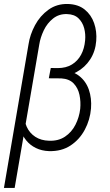

<svg xmlns="http://www.w3.org/2000/svg" viewBox="-25 -741 547 955"><path d="M225.6 -393.1 280.8 -392.1Q334 -390.1 368.2 -363.8Q402.3 -337.4 417 -294.9Q431.6 -252.4 427.7 -201.7Q422.9 -144.5 396.7 -95.7Q370.6 -46.9 325.9 -17.3Q281.2 12.2 219.2 10.7Q182.1 9.3 153.3 -4.9Q124.5 -19 105 -43.2Q85.4 -67.4 76.9 -98.9Q68.4 -130.4 71.8 -166.5L97.7 -180.7Q93.8 -141.6 107.9 -110.4Q122.1 -79.1 150.6 -60.5Q179.2 -42 218.8 -41Q265.1 -39.1 298.3 -61.3Q331.5 -83.5 350.3 -120.6Q369.1 -157.7 374 -199.7Q377.4 -234.9 370.4 -268.8Q363.3 -302.7 341.6 -325.7Q319.8 -348.6 279.8 -351.1L217.8 -351.6ZM313 -721.2Q363.8 -719.7 396.2 -693.6Q428.7 -667.5 443.1 -626Q457.5 -584.5 453.6 -537.6Q449.7 -485.8 423.6 -445.6Q397.5 -405.3 355.7 -382.6Q314 -359.9 262.2 -359.9H219.7L227.5 -402.8L261.7 -402.3Q303.7 -402.3 332.8 -420.2Q361.8 -438 378.4 -469Q395 -500 398.4 -540.5Q401.4 -571.3 393.6 -600.8Q385.7 -630.4 365.2 -650.1Q344.7 -669.9 308.6 -670.9Q268.6 -672.4 239 -648.9Q209.5 -625.5 192.6 -589.8Q175.8 -554.2 170.4 -520L47.9 193.8H-5.4L116.7 -519.5Q124 -568.8 149.2 -615.7Q174.3 -662.6 216.1 -692.6Q257.8 -722.7 313 -721.2Z"/></svg>

Font: Roboto Condensed Light
Style: Italic
Weight: 300
Italic angle: -12°
Designer: Christian Robertson
Foundry: Google
Version: Version 3.0; 2020